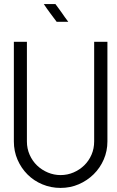

<svg xmlns="http://www.w3.org/2000/svg" viewBox="-20 -916 572 942"><path d="M112 -711V-222Q112 -187 125.5 -156.5Q139 -126 162 -104Q185 -82 215 -69.5Q245 -57 277 -57Q311 -57 341 -70Q371 -83 393.5 -105Q416 -127 429 -157Q442 -187 442 -222V-711H507V-222Q507 -175 489 -133.5Q471 -92 439.5 -61Q408 -30 366.5 -12Q325 6 277 6Q230 6 188 -11.5Q146 -29 115 -60Q84 -91 66 -132.5Q48 -174 48 -222V-711ZM252 -896Q260 -885 267.5 -875Q275 -865 282 -855Q289 -845 298 -832Q307 -819 315 -809H258Q243 -829 225.5 -852.5Q208 -876 195 -896Z"/></svg>

Font: Fundamental  Brigade Scvhlank
Style: Regular
Weight: 100
Designer: Peter Wiegel, original typeface by Arno Drescher 1935
Foundry: Peter Wiegel
Version: Version 0.000 2012 initial release